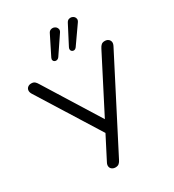

<svg xmlns="http://www.w3.org/2000/svg" viewBox="-222 -1070 1088 1201"><g transform="rotate(-30 322.0 -469.0)"><path d="M254 7Q240 7 229.5 -0.5Q219 -8 217 -21Q215 -34 224 -50L316 -229V-197L30 -655Q21 -670 22.5 -683Q24 -696 34 -704Q44 -712 59 -712Q75 -712 84 -704.5Q93 -697 101 -683L356 -273H339L549 -682Q556 -696 565 -704Q574 -712 590 -712Q605 -712 615 -704.5Q625 -697 627.5 -684.5Q630 -672 621 -655L296 -23Q290 -10 280.5 -1.5Q271 7 254 7ZM288 -769Q281 -760 272.5 -758Q264 -756 256.5 -759.5Q249 -763 246.5 -771Q244 -779 249 -789L317 -925Q323 -938 333.5 -942.5Q344 -947 354.5 -944.5Q365 -942 372 -935Q379 -928 380.5 -917.5Q382 -907 373 -895ZM413 -768Q406 -759 398 -757.5Q390 -756 383 -760Q376 -764 374 -772Q372 -780 377 -790L447 -925Q454 -939 464.5 -943Q475 -947 485 -944.5Q495 -942 502 -935Q509 -928 510 -917.5Q511 -907 502 -895Z"/></g></svg>

Font: Nunito
Style: Regular
Weight: 400
Designer: Vernon Adams
Foundry: Vernon Adams
Version: Version 3.602